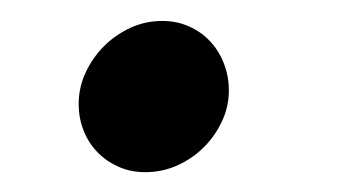

<svg xmlns="http://www.w3.org/2000/svg" viewBox="-20 -157 341 186"><path d="M120.6 9.8Q106.4 9.8 94.5 4.4Q82.5 -1 74 -10Q65.4 -19 60.8 -31Q56.2 -43 56.2 -56.2Q56.2 -71.8 62.7 -86.2Q69.3 -100.6 80.3 -111.8Q91.3 -123 106 -129.9Q120.6 -136.7 137.2 -136.7Q151.4 -136.7 163.3 -131.3Q175.3 -126 183.8 -116.7Q192.4 -107.4 197 -95.2Q201.7 -83 201.7 -69.3Q201.7 -53.7 195.1 -39.6Q188.5 -25.4 177.5 -14.4Q166.5 -3.4 151.9 3.2Q137.2 9.8 120.6 9.8Z"/></svg>

Font: Proza Libre
Style: Italic
Weight: 400
Designer: Jasper de Waard
Foundry: Jasper de Waard
Version: Version 1.000; ttfautohint (v1.4.1.8-43bc)